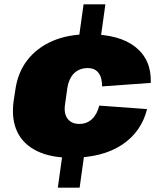

<svg xmlns="http://www.w3.org/2000/svg" viewBox="-20 -810 712 880"><path d="M463 -790 440 -625H340L363 -790ZM368 -115 345 50H245L268 -115ZM306 -87Q212 -87 149 -118Q86 -149 59 -206Q32 -263 42 -344L50 -396Q61 -477 105 -534Q149 -591 220.5 -622Q292 -653 386 -653Q528 -653 601.5 -594Q675 -535 671 -430L448 -414Q448 -454 431.5 -476Q415 -498 381 -498Q357 -498 337.5 -487.5Q318 -477 306 -457Q294 -437 289 -409L278 -331Q272 -289 290 -265.5Q308 -242 344 -242Q378 -242 401.5 -264Q425 -286 435 -326L654 -310Q628 -205 538.5 -146Q449 -87 306 -87Z"/></svg>

Font: Pathway Extreme SemiCondensed Black
Style: Italic
Weight: 900
Width: 4
Italic angle: -8°
Version: Version 1.001;gftools[0.9.26]